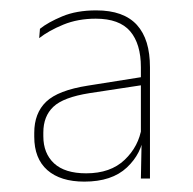

<svg xmlns="http://www.w3.org/2000/svg" viewBox="-20 -666 372 370"><path d="M251.5 -322 253 -399.5 251.5 -401.5V-508V-536.5Q251.5 -581.5 230.8 -605.8Q210 -630 164.5 -630Q130 -630 102 -618.5Q74 -607 55.5 -592.5L57 -610.5Q72.5 -623 100 -634.5Q127.5 -646 165.5 -646Q192 -646 211.5 -639Q231 -632 243.8 -618Q256.5 -604 262.8 -583.5Q269 -563 269 -536.5V-322ZM142.5 -316Q96.5 -316 71.2 -338.2Q46 -360.5 46 -402.5V-410Q46 -448 69 -470Q92 -492 149.5 -501L256.5 -518L257.5 -502.5L152.5 -486.5Q102 -478.5 82.8 -460.2Q63.5 -442 63.5 -410.5V-403.5Q63.5 -370.5 84.2 -351.2Q105 -332 146 -332Q193 -332 220.2 -358Q247.5 -384 253 -420.5L261.5 -407.5H257Q253.5 -370.5 224.5 -343.2Q195.5 -316 142.5 -316Z"/></svg>

Font: Anek Telugu Thin
Style: Regular
Weight: 250
Version: Version 1.003